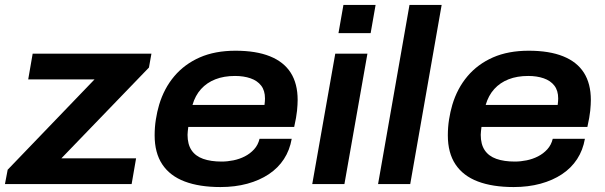

<svg xmlns="http://www.w3.org/2000/svg" viewBox="-37 -744 2445 776"><path d="M-17 0 -6 -58 345 -423H77L95 -527H575L565 -471L211 -104H513L495 0Z M854 12Q769 12 709.5 -10.5Q650 -33 619 -79.5Q588 -126 588 -197Q588 -230 593 -261.5Q598 -293 606 -320Q626 -387 667.5 -436Q709 -485 770.5 -512Q832 -539 915 -539Q998 -539 1054 -516.5Q1110 -494 1138 -450Q1166 -406 1166 -340Q1166 -322 1163.5 -296.5Q1161 -271 1152 -231H724Q723 -222 722 -214Q721 -206 721 -199Q721 -161 737 -137Q753 -113 784 -102Q815 -91 859 -91Q882 -91 906.5 -96Q931 -101 952.5 -112Q974 -123 990 -140.5Q1006 -158 1012 -183H1142Q1134 -137 1110.5 -101Q1087 -65 1049.5 -40Q1012 -15 962.5 -1.5Q913 12 854 12ZM741 -320H1032Q1033 -328 1033.5 -334.5Q1034 -341 1034 -346Q1034 -378 1018.5 -398Q1003 -418 975.5 -427.5Q948 -437 913 -437Q868 -437 833.5 -423.5Q799 -410 775.5 -384Q752 -358 741 -320Z M1331 -610 1351 -724H1481L1461 -610ZM1225 0 1318 -527H1448L1355 0Z M1491 0 1618 -724H1748L1621 0Z M2039 12Q1954 12 1894.5 -10.5Q1835 -33 1804 -79.5Q1773 -126 1773 -197Q1773 -230 1778 -261.5Q1783 -293 1791 -320Q1811 -387 1852.5 -436Q1894 -485 1955.5 -512Q2017 -539 2100 -539Q2183 -539 2239 -516.5Q2295 -494 2323 -450Q2351 -406 2351 -340Q2351 -322 2348.5 -296.5Q2346 -271 2337 -231H1909Q1908 -222 1907 -214Q1906 -206 1906 -199Q1906 -161 1922 -137Q1938 -113 1969 -102Q2000 -91 2044 -91Q2067 -91 2091.5 -96Q2116 -101 2137.5 -112Q2159 -123 2175 -140.5Q2191 -158 2197 -183H2327Q2319 -137 2295.5 -101Q2272 -65 2234.5 -40Q2197 -15 2147.5 -1.5Q2098 12 2039 12ZM1926 -320H2217Q2218 -328 2218.5 -334.5Q2219 -341 2219 -346Q2219 -378 2203.5 -398Q2188 -418 2160.5 -427.5Q2133 -437 2098 -437Q2053 -437 2018.5 -423.5Q1984 -410 1960.5 -384Q1937 -358 1926 -320Z"/></svg>

Font: Archivo SemiExpanded SemiBold
Style: Italic
Weight: 600
Width: 6
Italic angle: -10°
Designer: Hector Gatti
Foundry: Omnibus-Type
Version: Version 2.001